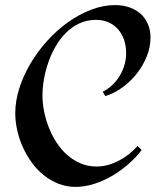

<svg xmlns="http://www.w3.org/2000/svg" viewBox="-20 -729 643 755"><path d="M571.8 -581.1Q571.8 -543.9 557.1 -507.3Q542.5 -470.7 517.8 -439.5Q493.2 -408.2 460.9 -384.8Q428.7 -361.3 394 -351.1L383.8 -368.2Q404.3 -378.4 421.4 -394.5Q438.5 -410.6 450.7 -430.9Q462.9 -451.2 469.5 -473.9Q476.1 -496.6 476.1 -520Q476.1 -546.9 468.3 -570.8Q460.4 -594.7 445.3 -612.5Q430.2 -630.4 408 -640.6Q385.7 -650.9 356.9 -650.9Q321.8 -650.9 292.5 -637.2Q263.2 -623.5 239.7 -600.3Q216.3 -577.1 199 -547.1Q181.6 -517.1 170.2 -484.1Q158.7 -451.2 152.8 -417.5Q147 -383.8 147 -354Q147 -323.7 153.3 -291.5Q159.7 -259.3 171.9 -228Q184.1 -196.8 202.1 -168.9Q220.2 -141.1 243.9 -120.1Q267.6 -99.1 296.6 -86.7Q325.7 -74.2 359.9 -74.2Q383.3 -74.2 405.5 -80.6Q427.7 -86.9 448.2 -97.7Q468.8 -108.4 487.1 -123Q505.4 -137.7 521 -154.8L537.1 -139.2Q515.6 -110.8 486.1 -84.7Q456.5 -58.6 422.4 -38.3Q388.2 -18.1 350.8 -6.1Q313.5 5.9 276.9 5.9Q241.2 5.9 209.7 -6.6Q178.2 -19 151.9 -40.3Q125.5 -61.5 104.7 -90.1Q84 -118.7 69.6 -150.9Q55.2 -183.1 47.6 -217.3Q40 -251.5 40 -284.2Q40 -331.5 55.9 -381.6Q71.8 -431.6 99.6 -478.8Q127.4 -525.9 165.3 -567.9Q203.1 -609.9 246.8 -641.1Q290.5 -672.4 338.1 -690.7Q385.7 -709 433.1 -709Q462.4 -709 487.8 -700.4Q513.2 -691.9 531.7 -675.8Q550.3 -659.7 561 -635.7Q571.8 -611.8 571.8 -581.1Z"/></svg>

Font: Redressed
Style: Regular
Weight: 400
Designer: Astigmatic (AOETI)
Foundry: Astigmatic (AOETI)
Version: Version 1.001